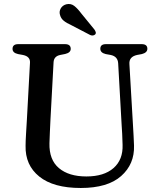

<svg xmlns="http://www.w3.org/2000/svg" viewBox="-20 -920 791 957"><path d="M586.5 -293.5 569 -604.5Q567 -638.5 532 -646L507 -650.5Q480 -657 480 -677Q480 -700 508 -700H686Q714.5 -700 714.5 -677Q714.5 -657.5 687 -650.5L663 -646Q622.5 -637 625 -601L643 -293Q644.5 -268 645.8 -244Q647 -220 648 -194.5Q651 -102 583.8 -42.5Q516.5 17 382.5 17Q246.5 17 175.8 -40Q105 -97 107.5 -194Q107.5 -215.5 109.8 -253.2Q112 -291 114 -323L129.5 -608Q131 -638.5 94.5 -646L70 -650.5Q42.5 -656.5 42.5 -676.5Q42.5 -700 71 -700H304Q332.5 -700 332.5 -676.5Q332.5 -657.5 305 -651L280 -646Q248.5 -639.5 247 -609.5L231.5 -323.5Q229.5 -287.5 228.5 -258.8Q227.5 -230 226.5 -206Q224.5 -123.5 273.8 -82Q323 -40.5 410.5 -40.5Q498 -40.5 545.8 -82.2Q593.5 -124 591 -198Q590 -231 589 -252.8Q588 -274.5 586.5 -293.5ZM385.5 -852.5 450.5 -773Q455 -766.5 457 -760.2Q459 -754 454.5 -748.5Q450 -744 443 -743.2Q436 -742.5 429.5 -745.5L335.5 -794.5Q312 -805 297.8 -816.5Q283.5 -828 279 -846Q274 -862 282.5 -877.5Q291 -893 310 -898.5Q332.5 -904 349.8 -890.8Q367 -877.5 385.5 -852.5Z"/></svg>

Font: Fraunces 9pt Soft
Style: Regular
Weight: 400
Version: Version 1.000;[0bf87f6ff]